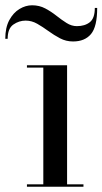

<svg xmlns="http://www.w3.org/2000/svg" viewBox="-63 -707 388 727"><path d="M34 -629Q9 -629 -12.5 -614Q-34 -599 -34 -560H-43Q-43 -602.5 -27.8 -630.8Q-12.5 -659 10.8 -673Q34 -687 58.5 -687Q86 -687 108.5 -675Q131 -663 150.5 -647.5Q170 -632 189 -620Q208 -608 228 -608Q258.5 -608 277.2 -623Q296 -638 296 -677H305Q305 -606 281.5 -578Q258 -550 213.5 -550Q187 -550 164.2 -562Q141.5 -574 120.2 -589.5Q99 -605 78 -617Q57 -629 34 -629ZM39 -9H101V-451H39V-460H191V-9H253V0H39Z"/></svg>

Font: Bodoni* 24pt
Style: Regular
Weight: 400
Version: Version 2.3